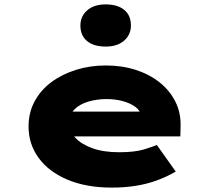

<svg xmlns="http://www.w3.org/2000/svg" viewBox="-20 -844 971 874"><path d="M489 10Q373 10 287.5 -26Q202 -62 156 -125Q110 -188 110 -268Q110 -332 138 -383.5Q166 -435 215 -471Q264 -507 327.5 -526.5Q391 -546 461 -546Q535 -546 597.5 -526Q660 -506 706.5 -469Q753 -432 778.5 -381Q804 -330 802 -268L801 -223H242L219 -336H640L621 -301V-319Q619 -340 597.5 -356.5Q576 -373 541.5 -383Q507 -393 465 -393Q421 -393 382 -381.5Q343 -370 319 -346Q295 -322 295 -284Q295 -248 322 -218Q349 -188 400 -169.5Q451 -151 522 -151Q594 -151 636 -164Q678 -177 694 -184L780 -63Q737 -38 690.5 -21.5Q644 -5 594 2.5Q544 10 489 10ZM461 -632Q407 -632 376.5 -657Q346 -682 346 -728Q346 -770 377 -797Q408 -824 461 -824Q515 -824 545.5 -799Q576 -774 576 -728Q576 -686 545 -659Q514 -632 461 -632Z"/></svg>

Font: Lexend Zetta Black
Style: Regular
Weight: 900
Designer: Bonnie Shaver-Troup, Thomas Jockin
Foundry: Lexend
Version: Version 1.007